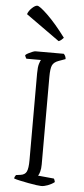

<svg xmlns="http://www.w3.org/2000/svg" viewBox="-62 -978 441 1011"><g transform="rotate(5 158.5 -472.0)"><path d="M196 0Q189 0 170 -2.5Q151 -5 127.5 -9.5Q104 -14 83 -18.5Q62 -23 51 -27Q51 -33 54 -38Q57 -43 59 -46L82 -49Q106 -52 114.5 -69.5Q123 -87 123 -130V-589Q123 -623 128.5 -640Q134 -657 137 -661H60Q58 -665 56 -668Q54 -671 52 -679Q56 -684 66.5 -689.5Q77 -695 88 -699.5Q99 -704 104 -704H254Q258 -700 261.5 -694Q265 -688 266 -677L230 -664Q205 -655 197 -637.5Q189 -620 189 -577V-113Q189 -91 184.5 -75Q180 -59 175 -53L259 -45Q261 -43 263 -37.5Q265 -32 266 -27Q251 -15 231 -7.5Q211 0 196 0ZM221 -768 43 -895Q49 -913 65.5 -928.5Q82 -944 93 -944Q106 -944 150 -901.5Q194 -859 247 -788Q243 -783 235.5 -776.5Q228 -770 221 -768Z"/></g></svg>

Font: Texturina Thin
Style: Regular
Weight: 100
Designer: Guillermo Torres Carreño
Foundry: Omnibus-Type
Version: Version 1.002; ttfautohint (v1.8.3)